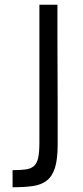

<svg xmlns="http://www.w3.org/2000/svg" viewBox="-20 -717 348 809"><path d="M222 -697Q222 -617 222 -545.5Q222 -474 222.5 -403.5Q223 -333 223 -261Q223 -189 223 -109Q223 -47 212 -11Q201 25 177.5 43.5Q154 62 118 67Q82 72 33 72V0Q66 0 88 -3Q110 -6 123 -17.5Q136 -29 141 -52.5Q146 -76 146 -118V-697H222Z"/></svg>

Font: TitilliumText22L 400 wt
Style: 400 wt
Weight: 400
Designer: Campivisivi
Foundry: Campivisivi
Version: 1.000